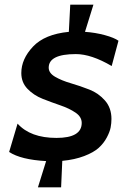

<svg xmlns="http://www.w3.org/2000/svg" viewBox="-20 -768 540 820"><path d="M246 -81 241 32H142L177 -80Q69 -86 19 -119L55 -240Q110 -179 221 -179Q329 -179 329 -243Q329 -269 302.5 -287Q276 -305 238 -318Q200 -331 162 -346Q124 -361 97.5 -388.5Q71 -416 71 -456Q71 -516 121 -569Q171 -622 274 -632L280 -748H379L343 -632Q387 -629 427.5 -618Q468 -607 486 -594L457 -486Q370 -537 304 -537Q188 -537 188 -479Q188 -456 215.5 -440Q243 -424 282.5 -412.5Q322 -401 361.5 -385.5Q401 -370 428.5 -338.5Q456 -307 456 -260Q456 -242 452.5 -223.5Q449 -205 436 -180.5Q423 -156 401.5 -136.5Q380 -117 339.5 -101.5Q299 -86 246 -81Z"/></svg>

Font: Cabin
Style: SemiBold Italic
Weight: 600
Designer: Pablo Impallari
Foundry: Pablo Impallari. www.impallari.com Igino Marini. www.ikern.com
Version: Version 1.005